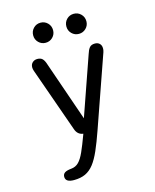

<svg xmlns="http://www.w3.org/2000/svg" viewBox="-132 -766 884 1093"><g transform="rotate(-15 309.5 -219.5)"><path d="M166.8 237.7Q117 237.7 117 205.7Q117 189.7 129 181.6Q141 173.5 168 171Q193.8 168.7 211.8 150.7Q229.7 132.7 246.1 96.1Q262.5 59.5 283.7 2L285.7 -3.7Q252 -7.5 240 -44L106 -422.7Q102.2 -434.3 102.2 -443.2Q102.2 -461.3 113.8 -471.9Q125.5 -482.5 142.2 -482.5Q162.7 -482.5 173.1 -471.3Q183.5 -460.2 190.7 -436.5L311.5 -87.7L432.7 -434.7Q439.5 -457.3 449.8 -469.9Q460 -482.5 482 -482.5Q498.7 -482.5 509.2 -472.4Q519.8 -462.3 519.8 -444.3Q519.8 -439.8 519.1 -434.3Q518.3 -428.8 516.2 -422.5L368.3 0Q345.8 64.5 325.8 110Q305.8 155.5 284.1 183.5Q262.3 211.5 234.2 224.6Q206 237.7 166.8 237.7ZM213.2 -559Q188.8 -559 171.8 -576.1Q154.7 -593.2 154.7 -617.8Q154.7 -643 171.8 -660.2Q188.8 -677.3 213.2 -677.3Q237.8 -677.3 254.9 -660.2Q272 -643 272 -617.8Q272 -593.2 254.9 -576.1Q237.8 -559 213.2 -559ZM409.2 -559Q384.5 -559 367.4 -576.1Q350.3 -593.2 350.3 -617.8Q350.3 -643 367.4 -660.2Q384.5 -677.3 409.2 -677.3Q433.7 -677.3 451 -660.2Q468.3 -643 468.3 -617.8Q468.3 -593.2 451 -576.1Q433.7 -559 409.2 -559Z"/></g></svg>

Font: Sono ExtraLight
Style: Regular
Weight: 200
Designer: Tyler Finck
Foundry: Tyler Finck
Version: Version 2.112